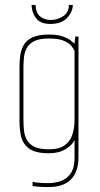

<svg xmlns="http://www.w3.org/2000/svg" viewBox="-20 -643 406 778"><path d="M176 115Q154 115 136.5 113.5Q119 112 112 111V94Q139 99 176 99Q203 99 227 90.5Q251 82 266.5 59.5Q282 37 282 -3V-76Q274 -56 246.5 -39Q219 -22 178 -22Q122 -22 96.5 -42Q71 -62 65 -92Q59 -122 59 -153V-372Q59 -395 62 -418Q65 -441 76 -460.5Q87 -480 111.5 -491.5Q136 -503 178 -503Q213 -503 234 -495.5Q255 -488 266.5 -479Q278 -470 282 -466L285 -495H298V-5Q298 52 268 83.5Q238 115 176 115ZM178 -38Q220 -38 242.5 -54.5Q265 -71 273.5 -98Q282 -125 282 -156V-437Q279 -444 270.5 -455.5Q262 -467 240.5 -477Q219 -487 178 -487Q139 -487 118 -476Q97 -465 88 -447.5Q79 -430 77 -409.5Q75 -389 75 -369V-156Q75 -136 77 -115.5Q79 -95 88 -77.5Q97 -60 118 -49Q139 -38 178 -38ZM185 -546Q142 -546 125 -570.5Q108 -595 108 -623H124Q125 -590 143 -576Q161 -562 186 -562Q212 -562 235.5 -577Q259 -592 259 -623H275Q275 -595 252 -570.5Q229 -546 185 -546Z"/></svg>

Font: Alumni Sans Pinstripe
Style: Regular
Weight: 400
Designer: Robert E. Leuschke
Foundry: Robert E. Leuschke
Version: Version 1.010; ttfautohint (v1.8.4.7-5d5b)